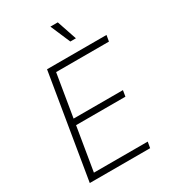

<svg xmlns="http://www.w3.org/2000/svg" viewBox="-223 -1053 1037 1165"><g transform="rotate(-30 295.5 -470.5)"><path d="M54.2 0 174.8 -727.5H591.3L584 -685.1H213.9L164.6 -387.7H510.3L503.4 -345.7H157.7L107.4 -42H484.4L477.1 0ZM381.3 -802.7 321.8 -941.4H373.5L420.4 -802.7Z"/></g></svg>

Font: Inter 18pt ExtraLight
Style: Italic
Weight: 250
Italic angle: -9.3988°
Designer: Rasmus Andersson
Foundry: rsms
Version: Version 4.001;git-66647c0bb